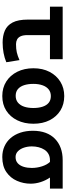

<svg xmlns="http://www.w3.org/2000/svg" viewBox="542 -1122 595 1720"><g transform="rotate(90 840.0 -262.5)"><path d="M361 12Q301 12 254.5 -8Q208 -28 182 -77.5Q156 -127 156 -215V-412H40V-526H511V-412H295V-211Q295 -172 305.5 -149.5Q316 -127 334.5 -117.5Q353 -108 376 -108Q419 -108 449.5 -115Q480 -122 519 -139L538 -21Q500 -5 455 3.5Q410 12 361 12Z M841 15Q767 15 711 -20.5Q655 -56 623.5 -119Q592 -182 592 -264Q592 -347 624.5 -409Q657 -471 713 -505.5Q769 -540 841 -540Q915 -540 970.5 -505.5Q1026 -471 1057.5 -409Q1089 -347 1089 -264Q1089 -182 1058 -119Q1027 -56 971.5 -20.5Q916 15 841 15ZM839 -105Q875 -105 899.5 -125Q924 -145 936 -180.5Q948 -216 948 -263Q948 -310 936.5 -345.5Q925 -381 901.5 -400.5Q878 -420 841 -420Q806 -420 781.5 -400.5Q757 -381 744.5 -345.5Q732 -310 732 -263Q732 -216 743.5 -180.5Q755 -145 778.5 -125Q802 -105 839 -105Z M1387 15Q1335 15 1291.5 -4.5Q1248 -24 1217 -60Q1186 -96 1169 -146.5Q1152 -197 1152 -259Q1152 -324 1170.5 -373.5Q1189 -423 1224 -457Q1259 -491 1307 -508.5Q1355 -526 1415 -526H1670V-412H1571Q1597 -374 1611.5 -329Q1626 -284 1626 -239Q1626 -175 1600.5 -116.5Q1575 -58 1522 -21.5Q1469 15 1387 15ZM1387 -104Q1422 -104 1443.5 -124Q1465 -144 1475 -177Q1485 -210 1485 -249Q1485 -296 1470.5 -341Q1456 -386 1431 -412H1415Q1384 -412 1360.5 -399Q1337 -386 1322 -363Q1307 -340 1299.5 -311Q1292 -282 1292 -250Q1292 -213 1303 -179.5Q1314 -146 1335.5 -125Q1357 -104 1387 -104Z"/></g></svg>

Font: Ubuntu Sans Mono
Style: Bold
Weight: 700
Monospace: yes
Designer: Dalton Maag Ltd
Foundry: Dalton Maag Ltd
Version: Version 1.006